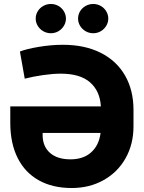

<svg xmlns="http://www.w3.org/2000/svg" viewBox="-20 -944 729 974"><path d="M657.2 -386.7V-302.7Q657.2 -212.9 617.2 -141.6Q577.1 -70.3 505.6 -30.3Q434.1 9.8 343.8 9.8Q246.6 9.8 176.8 -29.3Q106.9 -68.4 69.8 -142.1Q32.7 -215.8 32.2 -318.4V-404.3H491.7Q487.3 -481.9 437 -526.1Q386.7 -570.3 288.1 -570.3Q248.5 -570.3 197.8 -563Q147 -555.7 105.5 -544.9L81.1 -682.6Q112.3 -695.3 175.8 -706.1Q239.3 -716.8 298.8 -716.8Q410.6 -716.8 491.5 -675.8Q572.3 -634.8 614.7 -560.3Q657.2 -485.8 657.2 -386.7ZM337.9 -135.7Q403.3 -135.7 442.9 -171.6Q482.4 -207.5 490.2 -269.5H196.3V-255.9Q197.3 -200.2 234.1 -168Q271 -135.7 337.9 -135.7ZM161.1 -849.6Q161.1 -869.6 171.4 -886.7Q181.6 -903.8 199.5 -913.8Q217.3 -923.8 238.3 -923.8Q258.8 -923.8 276.4 -913.8Q293.9 -903.8 304.2 -886.7Q314.5 -869.6 314.5 -849.6Q314.5 -830.1 304.2 -813Q293.9 -795.9 276.4 -785.6Q258.8 -775.4 238.3 -775.4Q217.3 -775.4 199.5 -785.6Q181.6 -795.9 171.4 -813Q161.1 -830.1 161.1 -849.6ZM376 -849.6Q376 -869.6 386.2 -886.7Q396.5 -903.8 414.3 -913.8Q432.1 -923.8 453.1 -923.8Q473.6 -923.8 491.2 -913.8Q508.8 -903.8 519 -886.7Q529.3 -869.6 529.3 -849.6Q529.3 -830.1 519 -813Q508.8 -795.9 491.2 -785.6Q473.6 -775.4 453.1 -775.4Q432.1 -775.4 414.3 -785.6Q396.5 -795.9 386.2 -813Q376 -830.1 376 -849.6Z"/></svg>

Font: Pretendard ExtraBold
Style: Regular
Weight: 800
Designer: Base glyphs from Inter by Rasmus Andersson; Hangeul glyphs from Noto Sans CJK(Source Han Sans) by Jang Soo-young and Kan
Foundry: Kil Hyung-jin
Version: Version 1.309